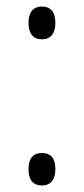

<svg xmlns="http://www.w3.org/2000/svg" viewBox="-20 -558 256 586"><path d="M67 -488C67 -456 81 -438 108 -438C134 -438 149 -455 149 -488C149 -521 135 -538 108 -538C80 -538 67 -519 67 -488ZM67 -42C67 -11 79 8 108 8C135 8 149 -10 149 -42C149 -74 136 -91 108 -91C80 -91 67 -73 67 -42Z"/></svg>

Font: Noto Sans Arabic Cond Light
Style: Regular
Weight: 300
Width: 3
Designer: Monotype Design Team, Nadine Chahine, Nizar Qandah and Khaled Hosny
Foundry: Monotype Imaging Inc.
Version: Version 2.012